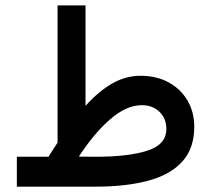

<svg xmlns="http://www.w3.org/2000/svg" viewBox="-20 -698 791 718"><path d="M161.1 -111.8Q169.4 -125.5 178.5 -138.7Q187.5 -151.9 195.3 -164.6V-677.7H299.8V-302.2Q349.1 -356.9 399.4 -385.7Q449.7 -414.6 505.9 -414.6Q565.4 -414.6 610.6 -389.9Q655.8 -365.2 681.2 -322Q706.5 -278.8 706.5 -222.7Q706.1 -142.6 661.4 -93.5Q616.7 -44.4 533.9 -22.2Q451.2 0 336.9 0H43V-111.8ZM510.3 -304.7Q453.1 -304.7 392.3 -252.2Q331.5 -199.7 274.9 -112.3L338.4 -111.8Q460 -111.8 531 -134.5Q602.1 -157.2 602.1 -215.8Q602.1 -254.9 576.4 -279.8Q550.8 -304.7 510.3 -304.7Z"/></svg>

Font: Vazirmatn FD NL Medium
Style: Regular
Weight: 500
Designer: Saber Rastikerdar
Foundry: Saber Rastikerdar
Version: Version 33.003